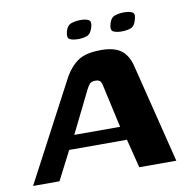

<svg xmlns="http://www.w3.org/2000/svg" viewBox="-93 -660 733 730"><g transform="rotate(-10 273.5 -295.0)"><path d="M411 -520Q391 -520 379 -526Q367 -532 374 -556Q380 -579 396.5 -584.5Q413 -590 432 -590Q452 -590 463.5 -584Q475 -578 468 -556Q462 -532 447.5 -526Q433 -520 411 -520ZM243 -520Q223 -520 211 -526Q199 -532 206 -557Q212 -579 228.5 -584.5Q245 -590 265 -590Q284 -590 295 -584Q306 -578 300 -557Q293 -532 278.5 -526Q264 -520 243 -520ZM-23 0 181 -386Q202 -423 232 -443.5Q262 -464 321 -464Q371 -464 397 -445Q423 -426 434 -386L530 0H387L359 -111H136L79 0ZM165 -164H342L306 -326Q305 -336 300 -344.5Q295 -353 280 -353Q263 -353 256.5 -344.5Q250 -336 245 -326Z"/></g></svg>

Font: Genos SemiBold
Style: Italic
Weight: 600
Italic angle: -8°
Version: Version 1.010